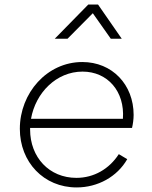

<svg xmlns="http://www.w3.org/2000/svg" viewBox="-20 -810 668 842"><path d="M316 12C409 12 494 -35 538 -112L501 -134C459 -69 392 -30 315 -30C196 -30 112 -120 112 -242V-249H559C563 -266 566 -287 566 -306C566 -439 472 -538 341 -538C186 -538 67 -402 67 -245C67 -99 172 12 316 12ZM116 -289C136 -403 227 -496 342 -496C452 -496 528 -409 519 -289ZM220 -640H276L387 -752L466 -640H514L410 -790H367Z"/></svg>

Font: Mluvka ExtraLight
Style: Italic
Weight: 200
Italic angle: -8°
Designer: Modified by Jiří Krblich, Original typeface by Gumpita Rahayu
Foundry: Gumpita Rahayu & Jiří Krblich
Version: Version 2.000;Glyphs 3.1.1 (3134)